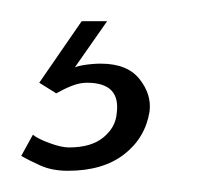

<svg xmlns="http://www.w3.org/2000/svg" viewBox="-72 -22 207 181"><path d="M-8 139Q-23 139 -34 134Q-45 129 -52 125L-41 105Q-36 109 -25 113Q-14 117 -7 117Q14 117 25.5 107.5Q37 98 38 85Q42 56 10 56Q3 56 -4.5 59Q-12 62 -19 66L-35 56L5 -2H29L-6 48L-11 46Q-3 41 6 39.5Q15 38 23 38Q48 38 59.5 52.5Q71 67 69 83Q65 108 45 123.5Q25 139 -8 139Z"/></svg>

Font: Alumni Sans Light
Style: Italic
Weight: 300
Italic angle: -8°
Version: Version 1.016